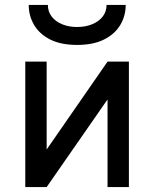

<svg xmlns="http://www.w3.org/2000/svg" viewBox="-20 -762 628 782"><path d="M83 0V-511H170V-153L418 -511H505V0H418V-357L170 0ZM294 -579Q228 -579 184.2 -601.2Q140.5 -623.5 118.8 -660.5Q97 -697.5 97 -742H175Q175 -714.5 190.8 -694.2Q206.5 -674 233.5 -663Q260.5 -652 294 -652Q327.5 -652 354.8 -663Q382 -674 398 -694.2Q414 -714.5 414 -742H492Q492 -697.5 470 -660.5Q448 -623.5 404 -601.2Q360 -579 294 -579Z"/></svg>

Font: Undotted
Style: Regular
Weight: 400
Designer: Delve Withrington, Dave Bailey, Thomas Jockin
Foundry: Delve Fonts LLC
Version: Version 4.000